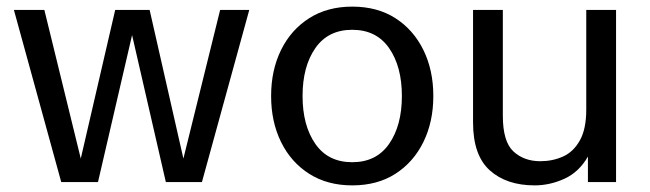

<svg xmlns="http://www.w3.org/2000/svg" viewBox="-20 -550 1963 580"><path d="M165 0 22 -520H114L224 -71L328 -520H432L534 -71L645 -520H733L590 0H481L379 -444L276 0Z M1044 10Q969 10 914 -25Q859 -60 829 -121Q799 -182 799 -260Q799 -338 829 -399Q859 -460 914 -495Q969 -530 1044 -530Q1120 -530 1174.5 -495Q1229 -460 1259 -399Q1289 -338 1289 -260Q1289 -182 1259 -121Q1229 -60 1174.5 -25Q1120 10 1044 10ZM1044 -60Q1117 -60 1155.5 -115.5Q1194 -171 1194 -260Q1194 -349 1155.5 -404.5Q1117 -460 1044 -460Q971 -460 932.5 -404.5Q894 -349 894 -260Q894 -171 932.5 -115.5Q971 -60 1044 -60Z M1595 10Q1510 10 1459.5 -35.5Q1409 -81 1409 -180V-520H1499V-200Q1499 -122 1531 -92.5Q1563 -63 1612 -63Q1649 -63 1680.5 -77Q1712 -91 1731.5 -125.5Q1751 -160 1751 -219V-520H1841V0H1756V-77Q1729 -30 1685 -10Q1641 10 1595 10Z"/></svg>

Font: Hedvig Letters Sans
Style: Regular
Weight: 400
Designer: Alexander Örn & Tor Weibull
Foundry: Kanon Foundry
Version: Version 1.000; ttfautohint (v1.8.4.7-5d5b)